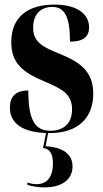

<svg xmlns="http://www.w3.org/2000/svg" viewBox="-20 -568 447 834"><path d="M197 10C321 10 385 -58 385 -161C385 -260 325 -299 240 -334C163 -365 124 -385 124 -449C124 -515 167 -538 206 -538C261 -538 284 -496 284 -387C342 -387 367 -409 367 -449C367 -501 324 -548 216 -548C103 -548 29 -496 29 -385C29 -293 79 -253 176 -213C245 -183 293 -162 293 -93C293 -30 254 0 199 0C130 0 103 -50 103 -175C59 -175 23 -158 23 -101C23 -45 59 5 180 10L167 75C196 79 210 99 210 142C210 200 185 232 139 232C127 232 115 230 99 225V235C121 242 149 246 173 246C249 246 295 212 295 155C295 103 256 72 178 67L189 10Z"/></svg>

Font: Noto Serif Display ExtraCondensed ExtraBold
Style: Regular
Weight: 800
Width: 2
Designer: Monotype Design Team
Foundry: Monotype Imaging Inc.
Version: Version 2.009